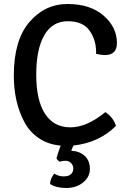

<svg xmlns="http://www.w3.org/2000/svg" viewBox="-20 -716 644 959"><path d="M262 74Q272 40 283 11Q221 6 174.5 -25.5Q128 -57 102 -106Q49 -205 49 -338Q49 -515 126.5 -605.5Q204 -696 317.5 -696Q431 -696 497.5 -638Q564 -580 564 -501Q564 -441 504 -441Q486 -441 460 -447Q462 -513 428.5 -561.5Q395 -610 318.5 -610Q242 -610 201.5 -540.5Q161 -471 161 -343Q161 -215 205 -147.5Q249 -80 331.5 -80Q414 -80 506 -156Q547 -129 559 -87Q476 -4 347 11Q338 29 336 37Q378 39 403.5 63Q429 87 429 127.5Q429 168 395 195.5Q361 223 311 223Q261 223 230 203Q231 176 251 151Q272 165 297.5 165Q323 165 334.5 154Q346 143 346 126Q346 109 334.5 98Q323 87 306.5 87Q290 87 280 92Q268 87 262 74Z"/></svg>

Font: Signika
Style: Regular
Weight: 400
Designer: Anna Giedrys
Foundry: Anna Giedrys
Version: Version 1.001